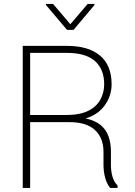

<svg xmlns="http://www.w3.org/2000/svg" viewBox="-20 -940 675 961"><path d="M93.8 0ZM535.2 -114.3Q535.2 -84.5 542.5 -57.4Q549.8 -30.3 568.4 -11.7V0.5H531.2Q514.2 -20 506.1 -51Q498 -82 498 -115.2V-180.2Q498 -249.5 455.3 -289.1Q412.6 -328.6 328.6 -328.6H130.9V0.5H93.8V-710.4H314.9Q422.4 -710.4 480.5 -661.9Q538.6 -613.3 538.6 -518.1Q538.6 -461.9 505.4 -414.3Q472.2 -366.7 408.7 -347.2Q456.5 -336.9 484.4 -313.5Q512.2 -290 523.7 -256.1Q535.2 -222.2 535.2 -181.2ZM309.6 -364.3Q380.4 -364.3 422.4 -385.7Q464.4 -407.2 482.9 -442.4Q501.5 -477.5 501.5 -518.1Q501.5 -593.3 455.3 -634.3Q409.2 -675.3 314.5 -675.3H130.9V-364.3ZM332 -818.8 418.9 -920.4H452.6V-914.6L348.1 -790.5H315.4L210 -915V-920.4H245.6Z"/></svg>

Font: Robert Sans ExtraLight
Style: Regular
Weight: 250
Designer: Christian Robertson (extended by Adam Twardoch)
Foundry: Google
Version: Version 12.135;April 2, 2019;FontCreator 11.5.0.2425 64-bit;